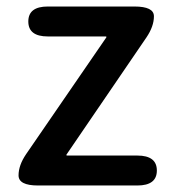

<svg xmlns="http://www.w3.org/2000/svg" viewBox="-20 -570 530 590"><path d="M97 0Q37 0 37 -31Q37 -62 60 -96L306 -454Q309 -458 304 -458H127Q67 -458 67 -504Q67 -550 127 -550H393Q453 -550 453 -520Q453 -489 430 -455L185 -96Q182 -92 187 -92H402Q462 -92 462 -46Q462 0 402 0Z"/></svg>

Font: Resource Han Rounded KR Medium
Style: Regular
Weight: 500
Designer: Cyano Hao (round all glyphs); Ryoko NISHIZUKA 西塚涼子 (kana, bopomofo & ideographs); Paul D. Hunt (Latin, Greek & Cyrillic)
Foundry: Cyano Hao
Version: 0.990